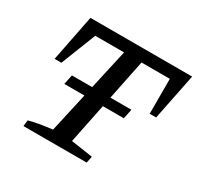

<svg xmlns="http://www.w3.org/2000/svg" viewBox="-141 -816 1009 981"><g transform="rotate(30 363.5 -325.0)"><path d="M727 -650 672 -377H634V-583H467L360 -58L488 -39L480 0H107L111 -36Q144 -45 178 -50.5Q212 -56 247 -60L364 -583H194L113 -377H73L127 -650ZM192 -348H543L531 -291H180Z"/></g></svg>

Font: Piazzolla Medium
Style: Italic
Weight: 500
Italic angle: -11.3°
Designer: Juan Pablo del Peral
Foundry: Huerta Tipografica
Version: Version 1.330